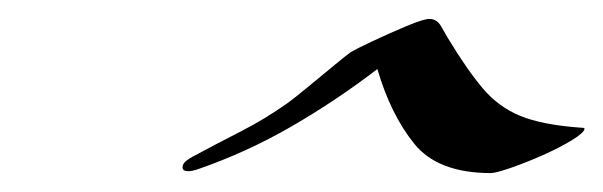

<svg xmlns="http://www.w3.org/2000/svg" viewBox="-20 -607 638 203"><path d="M499 -424Q443 -424 418 -455Q393 -486 379 -534Q336 -501 288.5 -473.5Q241 -446 189 -428Q183 -426 179 -426Q173 -426 173 -430Q173 -434 177 -437Q181 -440 183 -441Q209 -455 234.5 -468Q260 -481 284 -498Q291 -503 305.5 -515Q320 -527 334 -538.5Q348 -550 351 -552Q356 -555 374 -563.5Q392 -572 410 -579.5Q428 -587 434 -587Q442 -587 446.5 -579Q451 -571 454 -566Q474 -533 490.5 -513.5Q507 -494 530 -484.5Q553 -475 594 -472Q598 -472 598 -471Q598 -467 585 -459Q572 -451 554 -443Q536 -435 520 -429.5Q504 -424 499 -424Z"/></svg>

Font: My Soul
Style: Regular
Weight: 400
Designer: Robert E. Leuschke
Foundry: Robert E. Leuschke
Version: Version 1.010; ttfautohint (v1.8.4.7-5d5b)